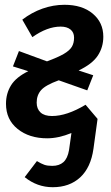

<svg xmlns="http://www.w3.org/2000/svg" viewBox="-20 -563 465 801"><path d="M337 -126 387 -67 370 57Q359 136 314.5 177Q270 218 200 218Q135 218 83 176L134 109Q152 120 165 124.5Q178 129 198 129Q227 129 244.5 113.5Q262 98 268 63L278 -8Q224 14 177 14Q102 14 53.5 -25Q5 -64 5 -130Q5 -173 26 -207Q47 -241 98 -266L34 -286L59 -350L176 -307Q222 -324 246 -338Q270 -352 279.5 -367.5Q289 -383 289 -406Q289 -428 274 -440Q259 -452 233 -452Q177 -452 115 -408L73 -481Q112 -511 157 -527Q202 -543 249 -543Q323 -543 367 -506Q411 -469 411 -410Q411 -366 388 -331Q365 -296 308 -269L369 -249L344 -186L225 -228Q170 -208 151.5 -187Q133 -166 133 -135Q133 -109 149 -94Q165 -79 197 -79Q259 -79 337 -126Z"/></svg>

Font: Fira Sans Condensed Medium
Style: Italic
Weight: 500
Width: 3
Italic angle: -8°
Designer: bBox Type GmbH & Carrois Corporate GbR & Edenspiekermann AG
Foundry: bBox Type GmbH & Carrois Corporate GbR & Edenspiekermann AG
Version: Version 4.301